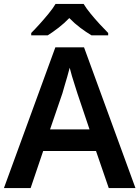

<svg xmlns="http://www.w3.org/2000/svg" viewBox="-20 -958 711 978"><path d="M534 0 469 -189H200L136 0H0L262 -717H408L670 0ZM374 -483Q370 -497 362 -521Q354 -545 346.5 -570.5Q339 -596 335 -613Q330 -593 322.5 -567Q315 -541 308 -518Q301 -495 298 -483L235 -299H436ZM406 -938Q419 -916 441.5 -888.5Q464 -861 488 -835Q512 -809 531 -790V-778H446Q419 -794 389 -816.5Q359 -839 333 -866Q307 -839 278.5 -817Q250 -795 223 -778H139V-790Q158 -809 181.5 -835Q205 -861 227.5 -888.5Q250 -916 263 -938Z"/></svg>

Font: Noto Sans Bassa Vah SemiBold
Style: Regular
Weight: 600
Designer: Monotype Design Team
Foundry: Monotype Imaging Inc.
Version: Version 2.002; ttfautohint (v1.8.4.7-5d5b)